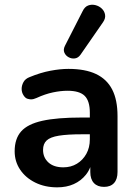

<svg xmlns="http://www.w3.org/2000/svg" viewBox="-20 -795 587 825"><path d="M226 10Q173 10 131.5 -10.5Q90 -31 66.5 -66Q43 -101 43 -145Q43 -199 71 -230.5Q99 -262 162 -276Q225 -290 331 -290H366V-311Q366 -361 344 -383Q322 -405 270 -405Q241 -405 207.5 -398Q174 -391 137 -374Q124 -368 113 -368Q108 -368 98.5 -370.5Q89 -373 81 -385.5Q73 -398 73 -413Q73 -428 81 -442.5Q89 -457 108 -464Q154 -483 196.5 -491Q239 -499 274 -499Q346 -499 392.5 -477Q439 -455 462 -410.5Q485 -366 485 -296V-56Q485 -25 470 -8.5Q455 8 427 8Q399 8 383.5 -8.5Q368 -25 368 -56V-77Q361 -59 349 -44Q328 -18 297 -4Q266 10 226 10ZM233 -212Q196 -206 180.5 -191.5Q165 -177 165 -151Q165 -118 188 -97Q211 -76 252 -76Q285 -76 310.5 -91.5Q336 -107 351 -134Q366 -161 366 -196V-218H332Q270 -218 233 -212ZM326 -560Q316 -546 302 -544Q288 -542 275 -549Q262 -556 256.5 -569Q251 -582 259 -598L335 -747Q344 -766 359 -771.5Q374 -777 390 -773Q406 -769 417.5 -758Q429 -747 431.5 -731.5Q434 -716 423 -700Z"/></svg>

Font: Nunito
Style: Bold
Weight: 700
Designer: Vernon Adams
Foundry: Vernon Adams
Version: Version 3.602